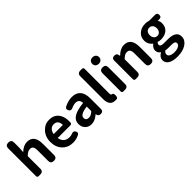

<svg xmlns="http://www.w3.org/2000/svg" viewBox="134 -1977 3386 3386"><g transform="rotate(-45 1827.5 -284.0)"><path d="M112 0Q97 0 88 -9Q79 -18 79 -33V-399V-725Q79 -798 153 -798Q226 -798 226 -725V-597L219 -492Q305 -574 395 -574Q568 -574 568 -349V-73Q568 0 495 0Q421 0 421 -73V-331Q421 -395 402 -422Q384 -448 342 -448Q310 -448 283 -432Q259 -418 226 -385V-65Q226 -36 208 -18Q190 0 161 0H152Z M963 14Q842 14 765 -64Q684 -145 684 -280Q684 -411 765 -495Q840 -574 945 -574Q1057 -574 1120 -499Q1179 -427 1179 -306Q1179 -290 1177 -264Q1175 -253 1165 -245.5Q1155 -238 1141 -238H1085H999H827Q836 -171 878 -135Q919 -100 983 -100Q1022 -100 1059 -114Q1108 -138 1134 -91Q1157 -48 1117 -24Q1043 14 963 14ZM824 -337H938H1053Q1053 -395 1027 -427Q1000 -460 947 -460Q900 -460 868 -429Q833 -395 824 -337Z M1423 14Q1349 14 1303.5 -33Q1258 -80 1258 -153Q1258 -242 1335 -291.5Q1412 -341 1580 -359Q1576 -456 1485 -456Q1440 -456 1385 -431Q1360 -417 1338.5 -422.5Q1317 -428 1304 -453Q1280 -500 1323 -525Q1421 -574 1512 -574Q1618 -574 1672.5 -511.5Q1727 -449 1727 -327V-245V-163V-60Q1727 0 1664 0Q1607 0 1598 -53L1597 -60H1592Q1509 14 1423 14ZM1472 -101Q1525 -101 1580 -156V-268Q1528 -262 1494 -252.5Q1460 -243 1438 -229Q1398 -206 1398 -164Q1398 -101 1472 -101Z M2016 14Q1877 14 1877 -157V-733Q1877 -762 1895 -780Q1913 -798 1942 -798H1950H1990Q2024 -798 2024 -764V-474V-151Q2024 -106 2053 -106Q2054 -106 2055 -106Q2063 -107 2070 -97Q2076 -88 2078 -78Q2083 -49 2078 -24Q2071 7 2051 12Q2029 14 2016 14Z M2225 0Q2210 0 2201 -9Q2192 -18 2192 -33V-487Q2192 -560 2266 -560Q2339 -560 2339 -487V-280V-65Q2339 -36 2321 -18Q2303 0 2274 0H2265ZM2266 -651Q2227 -651 2204 -672.5Q2181 -694 2181 -730.5Q2181 -767 2204 -789Q2227 -811 2266 -811Q2303 -811 2327 -789Q2351 -767 2351 -731Q2351 -695 2327 -673Q2303 -651 2266 -651Z M2529 0Q2514 0 2505 -9Q2496 -18 2496 -33V-280V-500Q2496 -560 2559 -560Q2617 -560 2624 -506L2627 -486H2630Q2720 -574 2812 -574Q2985 -574 2985 -349V-73Q2985 0 2912 0Q2838 0 2838 -73V-331Q2838 -395 2819 -422Q2801 -448 2759 -448Q2727 -448 2700 -432Q2676 -418 2643 -385V-65Q2643 -36 2625 -18Q2607 0 2578 0H2569Z M3334 243Q3230 243 3168 208Q3101 170 3101 99Q3101 27 3181 -17V-22Q3130 -54 3130 -117Q3130 -146 3148 -175Q3165 -202 3192 -221V-225Q3160 -248 3140 -284Q3117 -325 3117 -372Q3117 -466 3185 -522Q3248 -574 3342 -574Q3386 -574 3428 -560H3528H3575Q3629 -560 3629 -506Q3629 -452 3575 -452H3534Q3559 -418 3559 -367Q3559 -275 3496 -224Q3437 -177 3342 -177Q3306 -177 3270 -190Q3246 -168 3246 -141Q3246 -96 3334 -96H3430Q3639 -96 3639 44Q3639 130 3557 186Q3473 243 3334 243ZM3356 149Q3419 149 3459 125Q3498 103 3498 69Q3498 40 3474 29Q3453 18 3405 18H3336Q3288 18 3259 11Q3223 40 3223 77Q3223 111 3259 130Q3293 149 3356 149ZM3342 -268Q3381 -268 3405 -295Q3431 -324 3431 -371.5Q3431 -419 3405 -447Q3381 -473 3342 -473Q3304 -473 3280 -447Q3255 -419 3255 -371.5Q3255 -324 3281 -295Q3304 -268 3342 -268Z"/></g></svg>

Font: GenSenRounded2 TW B
Style: Regular
Weight: 700
Version: Version 2.000;PS 2;hotconv 16.6.51;makeotf.lib2.5.65220 DEVE